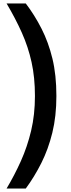

<svg xmlns="http://www.w3.org/2000/svg" viewBox="-20 -880 412 1110"><path d="M18 210Q64 133 101 50.5Q138 -32 160 -124.5Q182 -217 182 -325Q182 -432 162.5 -520.5Q143 -609 106 -691.5Q69 -774 18 -860H129Q180 -793 220 -714.5Q260 -636 283 -541.5Q306 -447 306 -325Q306 -208 282.5 -112.5Q259 -17 219 62.5Q179 142 129 210Z"/></svg>

Font: Exo Thin SemiBold
Style: Regular
Weight: 600
Version: Version 2.000